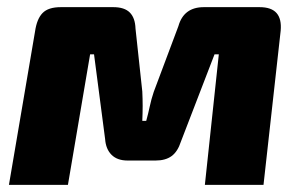

<svg xmlns="http://www.w3.org/2000/svg" viewBox="-20 -517 844 537"><path d="M706 -497Q739 -497 753.5 -480.5Q768 -464 765 -431L717 0H553L592 -365H580L486 -121Q477 -93 460 -80.5Q443 -68 415 -68H337Q308 -68 292 -84Q276 -100 274 -128L243 -365H232L170 0H5L78 -429Q83 -464 99 -480.5Q115 -497 150 -497H297Q328 -497 343 -482Q358 -467 359 -437L378 -261Q379 -240 379 -221Q379 -202 378 -179H389Q395 -201 399 -220Q403 -239 410 -260L479 -444Q494 -497 550 -497Z"/></svg>

Font: Exo 2 ExtraBold
Style: Italic
Weight: 800
Italic angle: -8°
Designer: Natanael Gama
Foundry: Natanael Gama
Version: Version 2.010